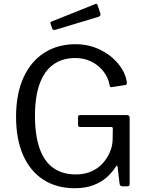

<svg xmlns="http://www.w3.org/2000/svg" viewBox="-20 -986 779 1016"><path d="M375 10Q279 10 209 -35.5Q139 -81 102 -165.5Q65 -250 65 -368Q65 -489 104 -575Q143 -661 214 -706.5Q285 -752 379 -752Q449 -752 507.5 -724Q566 -696 604.5 -650Q643 -604 651 -552Q652 -544 650.5 -541Q649 -538 643 -536L571 -525Q566 -524 563.5 -526.5Q561 -529 560 -535Q553 -575 528 -607.5Q503 -640 464.5 -659.5Q426 -679 378 -679Q310 -679 262 -644.5Q214 -610 189.5 -541.5Q165 -473 165 -374Q165 -270 189.5 -200.5Q214 -131 262.5 -97Q311 -63 380 -63Q429 -63 465 -79.5Q501 -96 525 -123.5Q549 -151 562 -182.5Q575 -214 576 -244L577 -304Q579 -314 567 -314H404Q398 -314 395.5 -316.5Q393 -319 393 -325V-368Q393 -377 403 -377H651Q658 -377 662 -373.5Q666 -370 666 -364V-13Q666 -6 663 -3Q660 0 654 0H631Q624 0 619.5 -2Q615 -4 613 -12L602 -105Q601 -109 598.5 -109Q596 -109 593 -104Q574 -74 545 -48Q516 -22 474 -6Q432 10 375 10ZM496 -960 511 -915Q515 -902 501 -897L272 -828Q265 -827 261.5 -828.5Q258 -830 256 -836L248 -858Q244 -869 253 -872L485 -965Q493 -968 496 -960Z"/></svg>

Font: Libre Franklin Thin
Style: Regular
Weight: 400
Version: Version 3.000